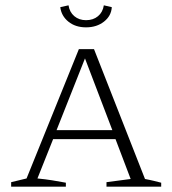

<svg xmlns="http://www.w3.org/2000/svg" viewBox="-20 -703 649 723"><path d="M304 -600Q264 -600 237.5 -621.5Q211 -643 207 -676L238 -683Q242 -657 260 -642Q278 -627 304 -627Q331 -627 349 -642Q367 -657 371 -683L401 -676Q399 -643 371.5 -621.5Q344 -600 304 -600ZM526 -29Q537 -27 543.5 -25.5Q550 -24 559 -22Q568 -20 587 -15V0H381V-17L472 -29L415 -179H180L121 -31Q152 -28 176.5 -24Q201 -20 228 -15V0H22V-17L80 -31L277 -518H334ZM193 -213H403L300 -483Z"/></svg>

Font: Piazzolla SC ExtraLight
Style: Regular
Weight: 200
Designer: Juan Pablo del Peral
Foundry: Huerta Tipografica
Version: Version 1.330